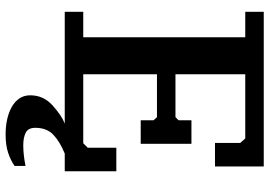

<svg xmlns="http://www.w3.org/2000/svg" viewBox="-158 -587 961 685"><g transform="rotate(90 322.5 -244.5)"><path d="M574 -705V-531H490V-621L474 -639H245V-390H398L409 -401V-447H493V-266H409V-312L398 -324H245V-61H491L507 -77V-179H591V5H528Q486 22 461 45.5Q436 69 436 110Q436 135 453 144Q470 153 499 153Q531 153 572 145V184Q552 198 525 207Q498 216 459 216Q431 216 406 210.5Q381 205 361.5 194Q342 183 331 166.5Q320 150 320 128Q320 81 356 48.5Q392 16 421 5H22V-61H113V-639H22V-705Z"/></g></svg>

Font: PT Serif Caption
Style: Semibold
Weight: 600
Designer: A.Korolkova, O.Umpeleva, V.Yefimov
Foundry: ParaType Ltd
Version: Version 1.00;May 2, 2020;FontCreator 12.0.0.2544 64-bit